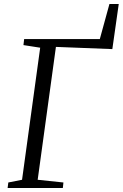

<svg xmlns="http://www.w3.org/2000/svg" viewBox="-20 -938 612 958"><path d="M18 0 21.5 -27.5 90 -41 180.5 -700 97 -713 100.5 -743H478L526 -918H572.5L540.5 -693L259 -704L168 -41L296.5 -27.5L293.5 0Z"/></svg>

Font: Merriweather 72pt Light
Style: Italic
Weight: 300
Italic angle: -7.8°
Version: Version 2.101